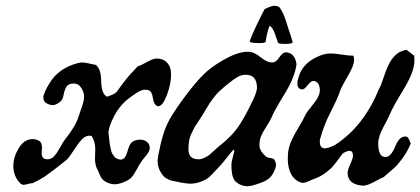

<svg xmlns="http://www.w3.org/2000/svg" viewBox="-20 -645 1462 668"><path d="M26.4 -67.4Q26.4 -98.6 45.4 -129.9Q64.5 -161.1 93.8 -161.1Q106.4 -161.1 117.2 -154.3Q126 -148.4 126 -131.8Q126 -128.9 125.5 -122.1Q125 -115.2 125 -111.3Q125 -90.8 145.5 -90.8Q158.2 -90.8 168 -101.1Q177.7 -111.3 188 -130.4Q198.2 -149.4 205.1 -158.2Q243.2 -206.1 252.9 -238.3Q254.9 -245.1 260.7 -261.2Q266.6 -277.3 269.5 -288.1Q272.5 -298.8 272.5 -308.6Q272.5 -324.2 262.7 -339.4Q252.9 -354.5 237.3 -354.5Q217.8 -354.5 210.9 -342.8Q204.1 -331.1 201.2 -314.5Q198.2 -297.9 189.5 -291Q174.8 -279.3 163.1 -279.3Q154.3 -279.3 142.6 -285.2Q130.9 -292 130.9 -304.7Q130.9 -321.3 152.3 -355.5Q183.6 -408.2 252 -425.8Q261.7 -427.7 265.6 -427.7Q274.4 -427.7 289.1 -424.3Q303.7 -420.9 311.5 -419.9Q331.1 -409.2 332 -363.3Q333 -317.4 352.5 -308.6Q373 -315.4 379.9 -320.3Q386.7 -325.2 390.6 -331.5Q394.5 -337.9 412.1 -360.8Q429.7 -383.8 459 -414.1Q469.7 -417 491.2 -429.2Q512.7 -441.4 525.4 -441.4Q545.9 -441.4 559.1 -429.2Q572.3 -417 574.2 -398.4Q574.2 -396.5 574.7 -392.6Q575.2 -388.7 575.2 -386.7Q575.2 -352.5 560.5 -314Q545.9 -275.4 530.3 -275.4Q523.4 -275.4 517.6 -285.2Q513.7 -291 511.7 -304.7Q509.8 -318.4 504.4 -325.7Q499 -333 483.4 -333Q467.8 -333 433.6 -306.6Q392.6 -278.3 369.1 -224.6Q357.4 -198.2 357.4 -181.6Q357.4 -177.7 359.4 -166Q359.4 -163.1 360.8 -151.9Q362.3 -140.6 363.3 -136.2Q364.3 -131.8 366.2 -123Q368.2 -114.3 370.6 -110.4Q373 -106.4 377 -101.1Q380.9 -95.7 386.2 -93.3Q391.6 -90.8 398.4 -89.8H400.4Q416 -89.8 423.8 -119.6Q431.6 -149.4 445.3 -154.3Q457 -159.2 467.8 -159.2Q481.4 -159.2 491.2 -151.4Q501 -143.6 501 -129.9Q501 -122.1 495.6 -113.8Q490.2 -105.5 481.4 -95.2Q472.7 -85 468.8 -78.1Q465.8 -74.2 455.6 -55.2Q445.3 -36.1 437.5 -27.8Q429.7 -19.5 416 -13.7Q394.5 -3.9 379.9 -3.9Q362.3 -3.9 345.7 -13.7Q337.9 -18.6 333 -25.9Q328.1 -33.2 324.2 -43.5Q320.3 -53.7 316.4 -60.5Q310.5 -74.2 310.5 -93.8Q310.5 -99.6 311 -110.4Q311.5 -121.1 311.5 -126Q311.5 -152.3 298.8 -171.9Q295.9 -172.9 291 -172.9Q277.3 -172.9 265.1 -160.2Q252.9 -147.5 237.8 -124Q222.7 -100.6 213.9 -90.8Q206.1 -84 190.9 -72.3Q175.8 -60.5 169.4 -55.7Q163.1 -50.8 151.9 -42.5Q140.6 -34.2 133.3 -29.3Q126 -24.4 115.2 -18.6Q104.5 -12.7 93.8 -7.8Q87.9 -7.8 77.1 -4.9Q66.4 -2 62.5 -2Q55.7 -2 49.8 -7.8Q26.4 -32.2 26.4 -67.4Z M904.3 -500Q903.3 -495.1 881.8 -495.1Q848.6 -495.1 848.6 -502Q863.3 -541 900.4 -613.3Q924.8 -625 934.6 -625Q943.4 -625 952.1 -620.1Q961.9 -605.5 966.3 -595.2Q970.7 -585 976.1 -568.4Q981.4 -551.8 983.4 -544.9Q993.2 -517.6 998 -499V-498Q998 -492.2 971.7 -492.2Q950.2 -492.2 947.3 -496.1Q946.3 -498 938 -523.4Q929.7 -548.8 918 -555.7Q908.2 -530.3 904.3 -500ZM635.7 -125Q635.7 -90.8 670.9 -90.8Q680.7 -90.8 691.9 -96.2Q703.1 -101.6 710.4 -107.9Q717.8 -114.3 730.5 -126Q743.2 -137.7 750 -142.6Q786.1 -171.9 806.6 -200.7Q827.1 -229.5 851.6 -279.3Q874 -322.3 874 -339.8Q874 -384.8 835 -384.8Q827.1 -384.8 819.8 -382.8Q812.5 -380.9 804.7 -376Q796.9 -371.1 792.5 -368.2Q788.1 -365.2 777.8 -356.9Q767.6 -348.6 763.7 -345.7Q752 -335.9 742.7 -327.1Q733.4 -318.4 724.1 -306.2Q714.8 -293.9 710.9 -288.1Q707 -282.2 696.3 -264.2Q685.5 -246.1 681.6 -240.2Q677.7 -233.4 668 -219.2Q658.2 -205.1 654.8 -198.2Q651.4 -191.4 645.5 -179.2Q639.6 -167 637.7 -154.3Q635.7 -141.6 635.7 -125ZM685.5 -15.6Q663.1 -5.9 641.6 -5.9Q632.8 -5.9 609.4 -9.8Q606.4 -10.7 598.6 -12.2Q590.8 -13.7 588.4 -14.2Q585.9 -14.6 579.1 -16.1Q572.3 -17.6 569.8 -19Q567.4 -20.5 562 -22.9Q556.6 -25.4 553.7 -27.8Q550.8 -30.3 547.4 -34.2Q543.9 -38.1 541 -43Q528.3 -61.5 528.3 -85Q528.3 -97.7 539.1 -144.5Q550.8 -195.3 570.3 -230Q589.8 -264.6 628.9 -316.4Q663.1 -361.3 689 -386.7Q714.8 -412.1 755.9 -435.5Q806.6 -464.8 839.8 -464.8H847.7Q864.3 -463.9 886.7 -445.8Q909.2 -427.7 924.8 -427.7H929.7Q940.4 -428.7 952.1 -445.8Q963.9 -462.9 973.6 -462.9H976.6Q1005.9 -460 1011.7 -421.9Q1005.9 -376 969.7 -317.4Q933.6 -258.8 923.8 -234.4Q918 -221.7 906.7 -204.6Q895.5 -187.5 889.2 -173.3Q882.8 -159.2 882.8 -142.6V-134.8Q884.8 -118.2 906.2 -99.6Q910.2 -96.7 921.4 -95.2Q932.6 -93.8 935.5 -87.9Q940.4 -78.1 940.4 -72.3Q940.4 -60.5 929.7 -41Q918.9 -21.5 894.5 -11.7Q857.4 2.9 840.8 2.9Q822.3 2.9 806.6 -7.8Q802.7 -10.7 799.3 -13.7Q795.9 -16.6 793.9 -21.5Q792 -26.4 790.5 -28.8Q789.1 -31.2 788.1 -37.6Q787.1 -43.9 786.6 -46.4Q786.1 -48.8 785.6 -56.6Q785.2 -64.5 785.2 -66.4V-72.3Q785.2 -82 789.6 -96.7Q793.9 -111.3 794.9 -117.2V-121.1Q794.9 -124 793.9 -124Q791 -124 782.2 -112.8Q773.4 -101.6 761.2 -86.4Q749 -71.3 742.2 -64.5Q735.4 -57.6 725.1 -46.4Q714.8 -35.2 706.5 -27.8Q698.2 -20.5 685.5 -15.6Z M1032.2 -334Q1014.6 -334 1014.6 -355.5Q1014.6 -364.3 1020.5 -381.8Q1036.1 -428.7 1092.8 -451.2Q1111.3 -459 1131.8 -459Q1143.6 -459 1168.9 -455.1Q1194.3 -451.2 1210 -451.2Q1211.9 -441.4 1211.9 -436.5Q1211.9 -417 1190.4 -380.9Q1168.9 -344.7 1163.1 -328.1Q1154.3 -301.8 1130.4 -255.4Q1106.4 -209 1092.8 -158.2V-151.4Q1092.8 -128.9 1110.4 -128.9Q1122.1 -128.9 1145.5 -140.6Q1245.1 -205.1 1297.9 -334Q1306.6 -349.6 1315.4 -377.4Q1324.2 -405.3 1335.9 -427.2Q1347.7 -449.2 1368.2 -462.9Q1387.7 -471.7 1394.5 -471.7L1420.9 -451.2Q1421.9 -445.3 1421.9 -434.6Q1421.9 -395.5 1383.3 -332.5Q1344.7 -269.5 1335.9 -246.1Q1332 -236.3 1314 -203.1Q1295.9 -169.9 1295.9 -145.5V-140.6Q1297.9 -102.5 1315.4 -99.6Q1316.4 -99.6 1318.4 -99.6L1320.3 -98.6Q1332 -98.6 1340.8 -109.9Q1349.6 -121.1 1354.5 -134.3Q1359.4 -147.5 1368.2 -158.7Q1377 -169.9 1388.7 -169.9H1391.6Q1396.5 -169.9 1399.4 -166Q1402.3 -162.1 1404.8 -155.8Q1407.2 -149.4 1409.2 -146.5Q1398.4 -119.1 1381.8 -96.2Q1365.2 -73.2 1354.5 -63.5Q1343.8 -53.7 1315.4 -29.3Q1307.6 -26.4 1282.7 -12.7Q1257.8 1 1242.2 1Q1241.2 1 1238.3 0.5Q1235.4 0 1233.4 0Q1189.5 -6.8 1189.5 -43.9Q1189.5 -53.7 1197.8 -71.8Q1206.1 -89.8 1208 -99.6V-103.5Q1208 -120.1 1196.3 -120.1Q1186.5 -120.1 1172.9 -111.3Q1169.9 -108.4 1158.7 -92.8Q1147.5 -77.1 1138.7 -66.9Q1129.9 -56.6 1112.3 -43.5Q1094.7 -30.3 1075.2 -23.4Q1068.4 -21.5 1055.2 -15.1Q1042 -8.8 1034.2 -8.8Q1028.3 -8.8 1022.5 -11.7Q984.4 -28.3 981.4 -85.9V-97.7Q981.4 -124 990.2 -146.5Q999 -168.9 1017.1 -198.7Q1035.2 -228.5 1043 -246.1Q1047.9 -255.9 1070.3 -283.2Q1092.8 -310.5 1092.8 -332V-334Q1090.8 -359.4 1073.2 -363.3H1070.3Q1061.5 -363.3 1050.3 -348.6Q1039.1 -334 1032.2 -334Z"/></svg>

Font: Essays1743
Style: Italic
Weight: 500
Italic angle: -10°
Designer: Based on the typeface in a 1743 English translation of the essays of Montaigne.  PostScript/TrueType font designed by Jo
Version: Version 002.100